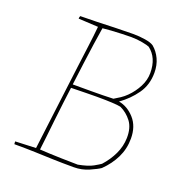

<svg xmlns="http://www.w3.org/2000/svg" viewBox="-120 -750 814 860"><g transform="rotate(20 287.0 -320.0)"><path d="M324 6Q267 6 223.5 4.5Q180 3 137.5 1.5Q95 0 39 0Q38 -2 38 -13L136 -17Q146 -95 155.5 -173.5Q165 -252 175 -330Q180 -370 186.5 -421.5Q193 -473 200 -526Q207 -579 211 -622L117 -627Q117 -634 120 -640Q152 -640 198 -641.5Q244 -643 291 -644.5Q338 -646 371 -646Q400 -646 428 -641.5Q456 -637 469 -628Q492 -609 505.5 -580Q519 -551 519 -515Q519 -457 488.5 -414Q458 -371 414 -340Q457 -332 489 -296Q521 -260 521 -202Q521 -153 500.5 -111Q480 -69 444 -34Q430 -24 396 -9Q362 6 324 6ZM282 -341Q306 -341 336.5 -341.5Q367 -342 386 -343Q400 -351 415 -361Q430 -371 443 -384Q469 -410 485.5 -442Q502 -474 502 -508Q502 -580 455 -616Q447 -620 420.5 -625Q394 -630 367 -630Q349 -630 323 -629Q297 -628 272.5 -626.5Q248 -625 232 -623Q226 -588 219.5 -541.5Q213 -495 206 -443Q199 -391 193 -341ZM337 -11Q384 -20 407 -33Q430 -46 438 -52Q467 -84 484.5 -121Q502 -158 503 -198Q504 -247 482 -276Q460 -305 428 -320Q401 -326 311 -326Q297 -326 268 -325.5Q239 -325 191 -324Q187 -291 181.5 -249Q176 -207 171.5 -163.5Q167 -120 162.5 -81.5Q158 -43 155 -17Q173 -16 201.5 -14.5Q230 -13 259 -12.5Q288 -12 310 -11.5Q332 -11 337 -11Z"/></g></svg>

Font: Labrada Thin
Style: Italic
Weight: 100
Italic angle: -7°
Designer: Mercedes Jáuregui
Foundry: Omnibus-Type Team
Version: Version 1.000; ttfautohint (v1.8.4.7-5d5b)